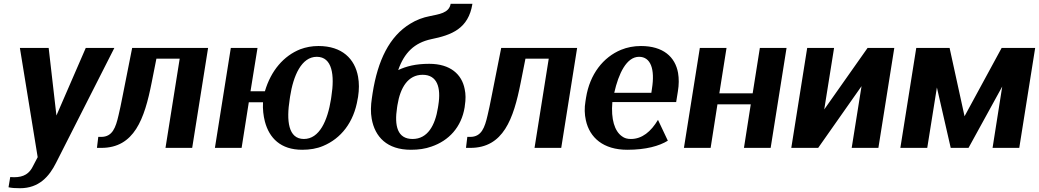

<svg xmlns="http://www.w3.org/2000/svg" viewBox="-20 -781 5487 1014"><path d="M85 -528 179 49 156 93C136 136 106 155 54 155C47 155 41 154 34 154L25 208C42 212 62 213 86 213C186 213 240 151 276 79L584 -528H433L278 -171L237 -528Z M499 -58 492 0H515C689 0 743 -152 781 -345L806 -471H929L854 0H995L1079 -528H678L627 -271C620 -232 612 -199 606 -172C591 -107 574 -58 514 -58Z M1115 0H1256L1294 -241H1369C1367 -204 1371 -170 1379 -139C1402 -52 1462 10 1576 10C1616 10 1653 4 1686 -10C1780 -49 1849 -134 1869 -259L1871 -269C1877 -308 1877 -343 1871 -376C1854 -470 1787 -538 1662 -538C1627 -538 1596 -532 1566 -521C1478 -486 1411 -408 1379 -299H1303L1340 -528H1199ZM1510 -257 1512 -271C1529 -381 1572 -481 1653 -481C1735 -481 1748 -384 1730 -271L1728 -257C1710 -144 1667 -47 1585 -47C1502 -47 1492 -144 1510 -257Z M1944 -263C1938 -224 1937 -187 1943 -154C1960 -58 2024 10 2150 10C2190 10 2226 5 2259 -7C2350 -38 2417 -109 2434 -215L2435 -224C2440 -255 2440 -284 2434 -311C2419 -388 2359 -444 2247 -444C2175 -444 2126 -431 2083 -411C2115 -503 2169 -555 2257 -574C2365 -596 2454 -629 2475 -761H2360C2352 -711 2296 -706 2251 -696C2214 -689 2179 -676 2147 -656C2036 -589 1975 -461 1948 -290ZM2077 -213 2079 -226C2094 -319 2135 -386 2212 -386C2289 -386 2310 -319 2295 -226L2293 -213C2278 -118 2238 -47 2159 -47C2079 -47 2062 -116 2077 -213Z M2448 -58 2441 0H2464C2638 0 2692 -152 2730 -345L2755 -471H2878L2803 0H2944L3028 -528H2627L2576 -271C2569 -232 2561 -199 2555 -172C2540 -107 2523 -58 2463 -58Z M3072 -246C3066 -211 3067 -177 3074 -146C3094 -54 3166 10 3293 10C3391 10 3462 -10 3507 -38L3455 -148C3418 -86 3371 -47 3312 -47C3293 -47 3278 -51 3265 -61C3226 -88 3206 -151 3214 -242H3551L3560 -298C3566 -334 3566 -366 3561 -396C3546 -480 3483 -538 3365 -538C3327 -538 3292 -531 3260 -518C3166 -479 3095 -390 3075 -265ZM3224 -291C3247 -393 3289 -481 3355 -481C3416 -481 3440 -417 3423 -312L3420 -291Z M3592 0H3733L3769 -230H3945L3909 0H4050L4134 -528H3993L3955 -288H3779L3817 -528H3676Z M4159 0H4301L4530 -326L4478 0H4619L4703 -528H4562L4333 -203L4385 -528H4243Z M4735 0H4877L4928 -319L5001 0H5095L5273 -324L5222 0H5363L5447 -528H5270L5074 -167L4995 -528H4819Z"/></svg>

Font: Aerodynamic
Style: Obl
Weight: 500
Designer: Google
Version: Version 2.000980; 2014